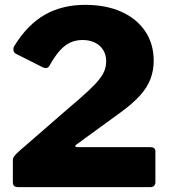

<svg xmlns="http://www.w3.org/2000/svg" viewBox="-20 -772 699 792"><path d="M262 -325Q312 -367 343 -396Q374 -425 390 -445.5Q406 -466 412 -483.5Q418 -501 418 -520Q418 -546 405.5 -566Q393 -586 371 -596.5Q349 -607 320 -607Q294 -607 271 -597Q248 -587 226.5 -563Q205 -539 183 -499Q179 -493 171.5 -491.5Q164 -490 153 -496L48 -549Q37 -554 35.5 -564.5Q34 -575 40 -584Q94 -671 165.5 -711.5Q237 -752 331 -752Q417 -752 480.5 -723.5Q544 -695 579 -643Q614 -591 614 -521Q614 -482 601 -447Q588 -412 558 -378.5Q528 -345 477 -308L297 -177Q290 -173 290.5 -169Q291 -165 303 -165H600Q621 -165 621 -148V-20Q621 -12 616 -6Q611 0 599 0H58Q44 0 38.5 -4.5Q33 -9 33 -23V-111Q33 -117 35.5 -122.5Q38 -128 49.5 -139.5Q61 -151 86 -172Z"/></svg>

Font: Libre Franklin ExtraBold
Style: Regular
Weight: 800
Designer: Pablo Impallari, Rodrigo Fuenzalida, Nhung Nguyen
Foundry: Impallari Type
Version: Version 3.000